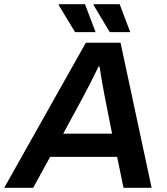

<svg xmlns="http://www.w3.org/2000/svg" viewBox="-60 -888 789 908"><path d="M295 -736H392L342 -868H219L217 -865ZM459 -736H556L506 -868H384L382 -865ZM-40 0H97L177 -146H494L524 0H657L510 -686H346ZM239 -256 336 -435C353 -466 386 -532 406 -573H411C415 -542 425 -485 434 -438L470 -256Z"/></svg>

Font: Archivo SemiBold
Style: Italic
Weight: 600
Italic angle: -10°
Designer: Hector Gatti
Foundry: Omnibus-Type
Version: Version 2.001